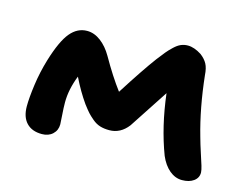

<svg xmlns="http://www.w3.org/2000/svg" viewBox="-82 -649 1052 823"><g transform="rotate(15 443.5 -237.0)"><path d="M150.9 9.8Q106.4 9.8 82.3 -15.9Q58.1 -41.5 58.1 -88.9Q58.1 -126.5 66.2 -184.8Q74.2 -243.2 91.8 -301.8Q119.6 -393.1 150.9 -430.4Q182.1 -467.8 225.1 -467.8Q256.8 -467.8 285.9 -445.8Q314.9 -423.8 335.9 -387.2Q381.8 -306.6 423.8 -251Q497.6 -367.2 542 -426.8Q561.5 -452.1 571.8 -464.6Q582 -477.1 597.7 -491.9Q613.3 -506.8 627.7 -512.9Q642.1 -519 658.2 -519Q686.5 -519 719.2 -498Q739.7 -482.4 749.5 -464.1Q759.3 -445.8 761.2 -415Q776.4 -273.4 810.1 -155.8Q818.8 -124 830.3 -89.1Q841.8 -54.2 847.2 -36.4Q852.5 -18.6 853 -7.8Q853.5 16.1 833.7 30.5Q814 44.9 782.2 44.9Q751.5 44.9 725.8 23.2Q700.2 1.5 684.1 -36.1Q639.2 -154.3 622.1 -297.9Q531.7 -159.2 508.8 -125Q475.1 -81.1 425.8 -81.1Q402.3 -81.1 384.3 -86.7Q366.2 -92.3 349.9 -106.2Q333.5 -120.1 324.7 -129.9Q315.9 -139.6 298.8 -162.1Q265.6 -209 236.8 -268.1Q211.9 -204.6 211.9 -147.9Q211.9 -124 214.4 -90.8Q216.8 -57.6 216.8 -50.8Q216.8 -24.4 198.5 -7.3Q180.2 9.8 150.9 9.8Z"/></g></svg>

Font: Shantell Sans Irregular Bouncy
Style: Bold
Weight: 700
Designer: Stephen Nixon, Anya Danilova, Shantell Martin
Foundry: Arrow Type
Version: Version 1.006;[9816181b4]